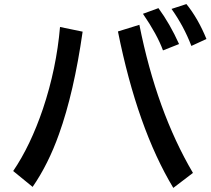

<svg xmlns="http://www.w3.org/2000/svg" viewBox="-20 -896 1039 945"><path d="M44.9 -54.2Q129.9 -179.2 191.4 -360.4Q257.8 -558.6 275.4 -763.2L386.7 -740.2Q343.8 -440.4 270.5 -236.3Q217.8 -87.9 140.6 23.9ZM833 28.8Q656.2 -264.6 560.5 -741.2L666 -773.9Q751 -348.1 929.7 -44.9ZM782.2 -647.9Q753.9 -725.6 683.6 -828.1L759.8 -856Q816.4 -778.8 861.3 -679.2ZM921.9 -669.9Q884.8 -767.1 824.2 -852.1L897.5 -876Q955.1 -804.7 996.1 -704.1Z"/></svg>

Font: UDEV Gothic 35
Style: Bold
Weight: 700
Version: v2.1.0; ttfautohint (v1.8.4.7-5d5b-dirty) -l 6 -r 45 -G 200 